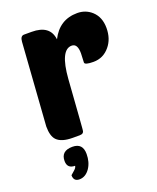

<svg xmlns="http://www.w3.org/2000/svg" viewBox="-141 -645 761 929"><g transform="rotate(-20 239.5 -180.0)"><path d="M319 -324 321 -371Q321 -421 291 -421Q232 -421 221 -275Q202 -6 202 -20Q202 0 180 0H144Q86 0 62 -25Q42 -46 42 -95Q42 -101 72 -521Q74 -550 93 -550H132Q226 -550 235 -474Q278 -560 370 -560Q413 -560 444 -532Q479 -500 479 -444Q479 -388 448 -351Q415 -311 364 -311Q319 -311 319 -324ZM68 92Q68 40 127 40Q180 40 180 96Q180 138 160 168Q138 200 106 200Q76 200 76 168L92 154Q108 141 108 131Q68 131 68 92Z"/></g></svg>

Font: PoetsenOne
Style: Regular
Weight: 400
Designer: Rodrigo Fuenzalida, Pablo Impallari
Foundry: Pablo Impallari, Rodrigo Fuenzalida
Version: Version 1.000